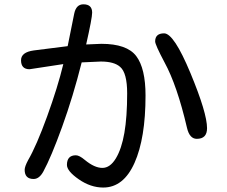

<svg xmlns="http://www.w3.org/2000/svg" viewBox="-20 -799 1040 878"><path d="M353.5 -513.7Q314.5 -358.4 264.2 -219.2Q213.9 -80.1 177.7 -13.7Q159.2 19.5 133.8 19.5Q92.8 19.5 92.8 -22.5Q92.8 -37.1 108.4 -66.4Q146.5 -131.8 195.3 -266.1Q244.1 -400.4 269.5 -505.9L115.2 -482.4Q76.2 -482.4 76.2 -523.4Q76.2 -560.5 134.8 -568.4L289.1 -587.9L290 -590.8L319.3 -736.3Q328.1 -779.3 361.3 -779.3Q401.4 -779.3 401.4 -741.2Q401.4 -716.8 374 -595.7L443.4 -598.6Q560.5 -598.6 603 -542.5Q645.5 -486.3 645.5 -362.3Q645.5 -167 595.2 -54.2Q544.9 58.6 452.1 58.6Q394.5 58.6 340.3 21Q286.1 -16.6 286.1 -44.9Q286.1 -88.9 327.1 -88.9Q342.8 -88.9 368.2 -67.4Q412.1 -31.2 448.2 -31.2Q483.4 -31.2 509.8 -74.7Q536.1 -118.2 548.8 -191.4Q561.5 -264.6 561.5 -372.1Q561.5 -465.8 529.3 -493.2Q502 -517.6 441.4 -517.6L353.5 -513.7ZM730.5 -646.5Q775.4 -646.5 851.1 -464.4Q926.8 -282.2 926.8 -212.9Q926.8 -164.1 879.9 -164.1Q846.7 -164.1 835 -214.8Q790 -408.2 732.4 -513.7Q689.5 -594.7 689.5 -609.4Q689.5 -646.5 730.5 -646.5Z"/></svg>

Font: jf-openhuninn-1.0
Style: Regular
Weight: 400
Designer: [Kosugi Maru]
      Designed by Motoya company      

      [Varela Round]
      Joe Prince(Latin component); Avraham Co
Foundry: justfont CO.,LTD.
Version: 1.0